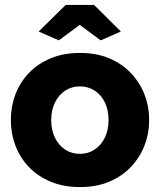

<svg xmlns="http://www.w3.org/2000/svg" viewBox="-20 -750 650 780"><path d="M305 10Q238 10 185.5 -12Q133 -34 97 -72Q61 -110 42.5 -159Q24 -208 24 -262Q24 -317 42.5 -366Q61 -415 97 -453Q133 -491 185.5 -513Q238 -535 305 -535Q372 -535 424 -513Q476 -491 512 -453Q548 -415 567 -366Q586 -317 586 -262Q586 -208 567 -159Q548 -110 512 -72Q476 -34 424 -12Q372 10 305 10ZM188 -262Q188 -221 203.5 -190Q219 -159 245 -142Q271 -125 305 -125Q338 -125 364.5 -142.5Q391 -160 406 -191Q421 -222 421 -262Q421 -303 406 -334Q391 -365 364.5 -382Q338 -399 305 -399Q271 -399 245 -382Q219 -365 203.5 -334Q188 -303 188 -262ZM137 -622 247 -730H362L471 -622L389 -586L304 -649L219 -586Z"/></svg>

Font: Raleway Thin ExtraBold
Style: Regular
Weight: 800
Version: Version 4.026